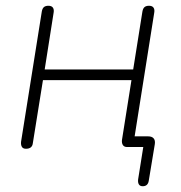

<svg xmlns="http://www.w3.org/2000/svg" viewBox="-20 -510 628 666"><path d="M475 136Q466 136 462 130Q458 124 459 113L480 -19L496 0H421Q411 0 406.5 -6.5Q402 -13 403 -24L436 -232H129L94 -14Q93 -4 87 1Q81 6 70 6Q60 6 56 -0.5Q52 -7 53 -18L125 -470Q127 -481 132.5 -485.5Q138 -490 148 -490Q159 -490 163.5 -483.5Q168 -477 166 -466L135 -269H442L474 -470Q476 -481 481.5 -485.5Q487 -490 497 -490Q508 -490 512.5 -483.5Q517 -477 515 -466L444 -18L428 -37H494Q507 -37 513 -30Q519 -23 517 -10L496 117Q493 136 475 136Z"/></svg>

Font: Nunito Variable Extra Light
Style: Italic
Weight: 200
Italic angle: -9°
Designer: Vernon Adams
Foundry: Vernon Adams
Version: Version 3.602